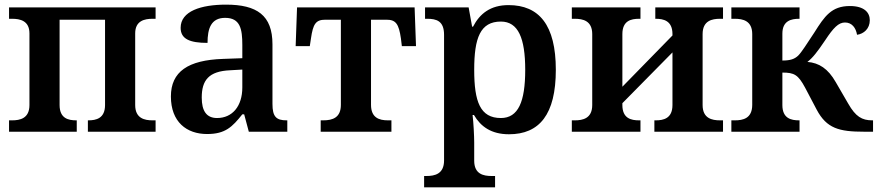

<svg xmlns="http://www.w3.org/2000/svg" viewBox="-20 -568 3789 828"><path d="M19 0H311V-49H309C275 -49 237 -57 237 -115V-483H433V-115C433 -57 394 -49 361 -49H359V0H651V-49H638C604 -49 563 -57 563 -115V-424C563 -479 604 -487 638 -487H651V-536H19V-487H32C66 -487 107 -479 107 -424V-115C107 -57 66 -49 32 -49H19Z M873 10C952 10 982 -21 1025 -75H1033L1053 0H1219V-49H1216C1171 -49 1155 -65 1155 -120V-377C1155 -502 1088 -548 955 -548C847 -548 759 -520 759 -448C759 -400 798 -383 875 -383C875 -445 890 -491 951 -491C1016 -491 1025 -443 1025 -374V-317L942 -314C791 -309 717 -259 717 -152C717 -42 785 10 873 10ZM916 -59C871 -59 850 -89 850 -147C850 -222 880 -261 973 -265L1025 -268V-191C1025 -110 982 -59 916 -59Z M1363 0H1668V-49H1653C1614 -49 1580 -61 1580 -116V-483H1647C1687 -483 1700 -465 1709 -402L1713 -369H1774L1768 -536H1261L1255 -369H1316L1321 -402C1330 -465 1342 -483 1383 -483H1450V-116C1450 -61 1415 -49 1374 -49H1363Z M1809 240H2115V191H2100C2065 191 2025 183 2025 125V46C2025 19 2022 -39 2018 -72H2024C2053 -22 2099 11 2175 11C2306 11 2377 -74 2377 -267C2377 -460 2305 -546 2173 -546C2095 -546 2049 -509 2020 -453H2016L2001 -536H1813V-487H1822C1862 -487 1895 -478 1895 -418V124C1895 183 1854 191 1819 191H1809ZM2140 -59C2051 -59 2025 -129 2025 -267C2025 -404 2051 -475 2140 -475C2215 -475 2245 -403 2245 -267C2245 -129 2215 -59 2140 -59Z M2446 0H2742V-49H2736C2702 -49 2664 -57 2664 -115V-123L2880 -342V-115C2880 -57 2841 -49 2808 -49H2802V0H3098V-49H3085C3051 -49 3010 -57 3010 -115V-421C3010 -479 3051 -487 3085 -487H3098V-536H2806V-487H2808C2841 -487 2880 -479 2880 -421V-415L2664 -194V-421C2664 -479 2702 -487 2736 -487H2742V-536H2446V-487H2459C2493 -487 2534 -479 2534 -421V-115C2534 -57 2493 -49 2459 -49H2446Z M3134 0H3428V-49H3426C3392 -49 3354 -57 3354 -115V-255C3405 -255 3422 -246 3452 -190L3502 -95C3545 -14 3599 0 3706 0H3745V-49H3742C3697 -49 3670 -65 3638 -121L3584 -214C3551 -272 3512 -297 3462 -301C3485 -319 3504 -343 3539 -395C3574 -448 3596 -471 3624 -471C3654 -471 3671 -448 3676 -418C3705 -422 3731 -444 3731 -481C3731 -514 3707 -542 3645 -542C3566 -542 3536 -498 3492 -428C3458 -377 3438 -344 3422 -328C3406 -313 3388 -307 3354 -307V-423C3354 -479 3393 -487 3426 -487H3428V-536H3134V-487H3149C3183 -487 3224 -479 3224 -421V-116C3224 -57 3184 -49 3149 -49H3134Z"/></svg>

Font: Noto Serif Semi
Style: Regular
Weight: 600
Designer: Monotype Design Team
Foundry: Monotype Imaging Inc.
Version: Version 1.002